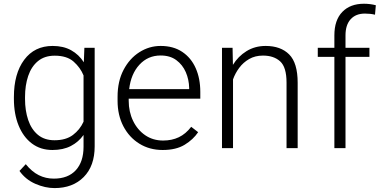

<svg xmlns="http://www.w3.org/2000/svg" viewBox="-20 -780 1999 1011"><path d="M53.2 -258.8V-269Q53.2 -392.1 107.4 -465.1Q161.6 -538.1 257.3 -538.1Q314 -538.1 354.7 -515.4Q395.5 -492.7 421.4 -452.1L424.3 -528.3H478.5V-9.3Q478.5 93.8 420.9 152.1Q363.3 210.4 267.1 210.4Q217.8 210.4 166.3 188Q114.7 165.5 82.5 120.1L115.7 84.5Q147.5 124 184.1 142.3Q220.7 160.6 263.2 160.6Q338.4 160.6 379.2 116.2Q419.9 71.8 419.9 -7.3V-69.3Q393.6 -32.2 353 -11.2Q312.5 9.8 256.3 9.8Q193.4 9.8 147.9 -24.4Q102.5 -58.6 77.9 -119.4Q53.2 -180.2 53.2 -258.8ZM111.8 -269V-258.8Q111.8 -197.8 128.4 -148.4Q145 -99.1 179.4 -70.3Q213.9 -41.5 267.1 -41.5Q327.1 -41.5 364 -69.3Q400.9 -97.2 419.9 -139.2V-382.8Q403.3 -423.8 367.9 -455.3Q332.5 -486.8 268.1 -486.8Q214.4 -486.8 179.7 -458Q145 -429.2 128.4 -379.9Q111.8 -330.6 111.8 -269Z M836.4 9.8Q767.6 9.8 713.9 -23.4Q660.2 -56.6 629.6 -115.2Q599.1 -173.8 599.1 -249.5V-270.5Q599.1 -352.1 630.6 -412.1Q662.1 -472.2 713.9 -505.1Q765.6 -538.1 825.7 -538.1Q893.1 -538.1 939.7 -506.8Q986.3 -475.6 1010.5 -421.1Q1034.7 -366.7 1034.7 -295.9V-260.3H657.7V-249.5Q657.7 -191.4 680.7 -143.8Q703.6 -96.2 744.4 -68.1Q785.2 -40 838.9 -40Q885.3 -40 921.6 -57.4Q958 -74.7 986.8 -112.3L1023.4 -84Q997.6 -45.4 952.4 -17.8Q907.2 9.8 836.4 9.8ZM825.7 -487.8Q758.8 -487.8 714.1 -439.2Q669.4 -390.6 660.2 -310.5H976.1V-316.9Q975.1 -361.3 958.3 -400.1Q941.4 -439 908.4 -463.4Q875.5 -487.8 825.7 -487.8Z M1364.7 -487.3Q1323.2 -487.3 1292 -469.2Q1260.7 -451.2 1239.5 -422.6Q1218.3 -394 1207 -361.8V0H1148.9V-528.3H1204.6L1206.5 -438.5Q1233.9 -483.4 1278.1 -510.7Q1322.3 -538.1 1378.9 -538.1Q1458 -538.1 1502.7 -493.4Q1547.4 -448.7 1547.4 -344.2V0H1488.8V-344.7Q1488.8 -426.3 1455.3 -456.8Q1421.9 -487.3 1364.7 -487.3Z M1799.3 0H1740.7V-480.5H1653.3V-528.3H1740.7V-593.8Q1740.7 -674.3 1782.5 -717.3Q1824.2 -760.3 1896.5 -760.3Q1929.2 -760.3 1959 -752.4L1954.6 -702.6Q1930.7 -708.5 1901.4 -708.5Q1853.5 -708.5 1826.4 -678.7Q1799.3 -648.9 1799.3 -593.8V-528.3H1925.3V-480.5H1799.3Z"/></svg>

Font: Vazirmatn RD ExtraLight
Style: Regular
Weight: 200
Designer: Saber Rastikerdar
Foundry: Saber Rastikerdar
Version: Version 32.102